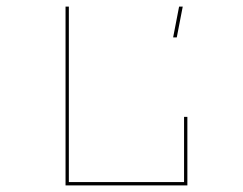

<svg xmlns="http://www.w3.org/2000/svg" viewBox="-20 -650 735 580"><path d="M178 -90V-630H188V-100H536V-297H546V-90ZM514 -537H503L521 -630H532Z"/></svg>

Font: Bungee Hairline
Style: Regular
Weight: 400
Designer: David Jonathan Ross
Foundry: David Jonathan Ross
Version: Version 1.000;PS 1.0;hotconv 1.0.72;makeotf.lib2.5.5900